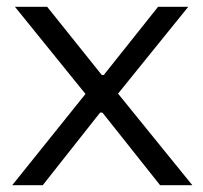

<svg xmlns="http://www.w3.org/2000/svg" viewBox="-20 -546 599 566"><path d="M16 0 232 -269 24 -526H119L280 -325H286L446 -526H535L328 -270L547 0H452L282 -214H275L106 0Z"/></svg>

Font: Archivo SemiExpanded Light
Style: Regular
Weight: 300
Width: 6
Designer: Hector Gatti
Foundry: Omnibus-Type
Version: Version 2.001